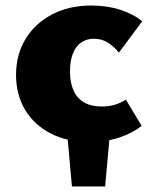

<svg xmlns="http://www.w3.org/2000/svg" viewBox="-20 -503 551 694"><path d="M240 171 217 -84H383L360 171ZM303 10Q222 10 162.5 -21Q103 -52 70.5 -106.5Q38 -161 38 -232Q38 -305 72 -361.5Q106 -418 167.5 -450.5Q229 -483 310 -483Q367 -483 414 -468Q461 -453 494 -426L410 -313Q388 -339 366.5 -351Q345 -363 320 -363Q293 -363 273.5 -349.5Q254 -336 243.5 -309.5Q233 -283 233 -245Q233 -205 245.5 -176.5Q258 -148 283.5 -133Q309 -118 349 -118Q375 -118 397 -125Q419 -132 435 -143L492 -48Q458 -21 410 -5.5Q362 10 303 10Z"/></svg>

Font: Ysabeau SC Black
Style: Regular
Weight: 900
Designer: Christian Thalmann (Catharsis Fonts)
Version: Version 2.001;gftools[0.9.30]; featfreeze: smcp